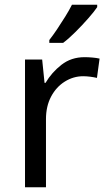

<svg xmlns="http://www.w3.org/2000/svg" viewBox="-20 -786 453 806"><path d="M335 -546Q350 -546 367.5 -544.5Q385 -543 398 -540L387 -459Q374 -462 358.5 -464Q343 -466 329 -466Q288 -466 252 -443.5Q216 -421 194.5 -380.5Q173 -340 173 -286V0H85V-536H157L167 -438H171Q197 -482 238 -514Q279 -546 335 -546ZM388 -756Q376 -738 351 -709.5Q326 -681 297.5 -652.5Q269 -624 245 -606H187V-618Q202 -637 219.5 -663Q237 -689 254 -716.5Q271 -744 282 -766H388Z"/></svg>

Font: Noto Sans Masaram Gondi
Style: Regular
Weight: 400
Designer: Ek Type & Mukund Gokhale
Foundry: Ek Type
Version: Version 1.004; ttfautohint (v1.8.4.7-5d5b)